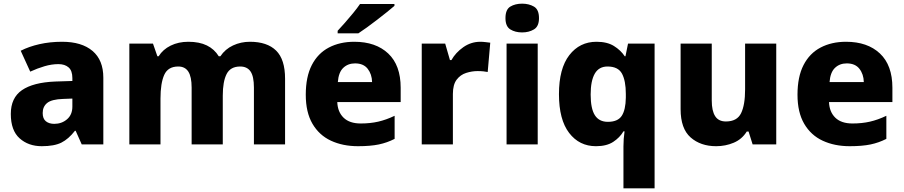

<svg xmlns="http://www.w3.org/2000/svg" viewBox="-20 -788 4934 1048"><path d="M319 -560Q426 -560 485 -510Q544 -460 544 -364V0H426L393 -74H389Q354 -29 315 -9.5Q276 10 208 10Q135 10 87 -33Q39 -76 39 -166Q39 -254 100 -296Q161 -338 281 -343L375 -346V-362Q375 -402 354.5 -420Q334 -438 299 -438Q262 -438 223 -426.5Q184 -415 145 -397L93 -511Q138 -534 195.5 -547Q253 -560 319 -560ZM324 -248Q262 -246 237.5 -226Q213 -206 213 -171Q213 -140 230.5 -126Q248 -112 276 -112Q317 -112 346 -137Q375 -162 375 -206V-250Z M1344 -560Q1438 -560 1487 -512Q1536 -464 1536 -358V0H1366V-310Q1366 -371 1347.5 -398Q1329 -425 1291 -425Q1238 -425 1217 -384Q1196 -343 1196 -266V0H1026V-310Q1026 -369 1008 -397Q990 -425 953 -425Q897 -425 876.5 -379.5Q856 -334 856 -250V0H686V-550H815L839 -481H846Q869 -518 911.5 -539Q954 -560 1008 -560Q1068 -560 1109 -540Q1150 -520 1174 -481H1183Q1209 -520 1252 -540Q1295 -560 1344 -560Z M1914 -560Q2031 -560 2099 -496Q2167 -432 2167 -309V-231H1821Q1823 -177 1855.5 -145.5Q1888 -114 1949 -114Q2001 -114 2044.5 -124Q2088 -134 2134 -156V-30Q2093 -9 2047.5 0.5Q2002 10 1934 10Q1851 10 1786.5 -20Q1722 -50 1685.5 -112.5Q1649 -175 1649 -271Q1649 -369 1682 -433Q1715 -497 1775 -528.5Q1835 -560 1914 -560ZM1918 -442Q1879 -442 1853.5 -417.5Q1828 -393 1824 -340H2011Q2010 -383 1987 -412.5Q1964 -442 1918 -442ZM2133 -756Q2117 -742 2092 -722Q2067 -702 2038.5 -680Q2010 -658 1983 -638.5Q1956 -619 1936 -606H1823V-620Q1840 -638 1862.5 -663.5Q1885 -689 1907.5 -716.5Q1930 -744 1945 -766H2133Z M2602 -560Q2615 -560 2631 -558Q2647 -556 2656 -555L2642 -395Q2633 -397 2619 -398.5Q2605 -400 2587 -400Q2556 -400 2524.5 -390Q2493 -380 2472.5 -353Q2452 -326 2452 -275V0H2282V-550H2410L2436 -460H2444Q2467 -501 2509 -530.5Q2551 -560 2602 -560Z M2830 -768Q2867 -768 2894.5 -752Q2922 -736 2922 -689Q2922 -644 2894.5 -627.5Q2867 -611 2830 -611Q2792 -611 2765.5 -627.5Q2739 -644 2739 -689Q2739 -736 2765.5 -752Q2792 -768 2830 -768ZM2915 -550V0H2745V-550Z M3383 11Q3383 -30 3389 -71H3383Q3363 -37 3327 -13.5Q3291 10 3233 10Q3142 10 3086.5 -62.5Q3031 -135 3031 -274Q3031 -414 3087.5 -487Q3144 -560 3236 -560Q3294 -560 3331 -537Q3368 -514 3390 -481H3394L3408 -550H3553V240H3383ZM3298 -123Q3352 -123 3373.5 -155.5Q3395 -188 3396 -255V-275Q3396 -347 3375 -386Q3354 -425 3296 -425Q3249 -425 3226.5 -386Q3204 -347 3204 -272Q3204 -195 3227 -159Q3250 -123 3298 -123Z M4217 -550V0H4088L4066 -70H4056Q4030 -28 3985 -9Q3940 10 3889 10Q3804 10 3749.5 -38Q3695 -86 3695 -192V-550H3865V-239Q3865 -183 3883.5 -154Q3902 -125 3942 -125Q4003 -125 4025 -170Q4047 -215 4047 -300V-550Z M4598 -560Q4715 -560 4783 -496Q4851 -432 4851 -309V-231H4505Q4507 -177 4539.5 -145.5Q4572 -114 4633 -114Q4685 -114 4728.5 -124Q4772 -134 4818 -156V-30Q4777 -9 4731.5 0.5Q4686 10 4618 10Q4535 10 4470.5 -20Q4406 -50 4369.5 -112.5Q4333 -175 4333 -271Q4333 -369 4366 -433Q4399 -497 4459 -528.5Q4519 -560 4598 -560ZM4602 -442Q4563 -442 4537.5 -417.5Q4512 -393 4508 -340H4695Q4694 -383 4671 -412.5Q4648 -442 4602 -442Z"/></svg>

Font: Noto Kufi Arabic ExtraBold
Style: Regular
Weight: 800
Designer: Monotype Design Team, David Williams, Khaled Hosny
Foundry: Google LLC
Version: Version 2.109; ttfautohint (v1.8.4.7-5d5b)